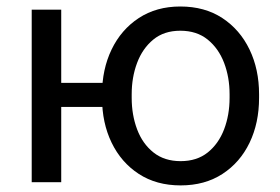

<svg xmlns="http://www.w3.org/2000/svg" viewBox="-20 -558 856 588"><path d="M369.6 -304.2V-230.5H88.9V-304.2ZM167.5 -528.3V0H77.1V-528.3ZM292.5 -258.3V-269.5Q292.5 -345.7 321.8 -406.5Q351.1 -467.3 405 -502.7Q459 -538.1 532.2 -538.1Q606.9 -538.1 660.9 -502.7Q714.8 -467.3 744.1 -406.5Q773.4 -345.7 773.4 -269.5V-258.3Q773.4 -181.6 744.4 -121.1Q715.3 -60.5 661.4 -25.4Q607.4 9.8 533.2 9.8Q459 9.8 405 -25.4Q351.1 -60.5 321.8 -121.1Q292.5 -181.6 292.5 -258.3ZM383.3 -269.5V-258.3Q383.3 -206.1 399.9 -161.9Q416.5 -117.7 450 -91.1Q483.4 -64.5 533.2 -64.5Q583 -64.5 616.2 -91.1Q649.4 -117.7 666.3 -161.9Q683.1 -206.1 683.1 -258.3V-269.5Q683.1 -321.3 666.3 -365.5Q649.4 -409.7 616 -436.8Q582.5 -463.9 532.2 -463.9Q482.4 -463.9 449.5 -436.8Q416.5 -409.7 399.9 -365.5Q383.3 -321.3 383.3 -269.5Z"/></svg>

Font: RobotoDEMO
Style: Regular
Weight: 400
Designer: Christian Robertson
Foundry: Google
Version: Version 2.136